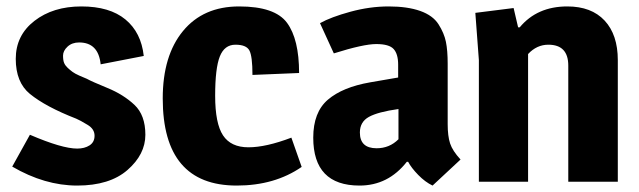

<svg xmlns="http://www.w3.org/2000/svg" viewBox="-20 -565 1987 597"><path d="M427 -391 293 -365Q286 -433 226 -433Q204 -433 190 -420Q176 -407 176 -392Q176 -377 179.5 -369Q183 -361 190.5 -354Q198 -347 205.5 -341.5Q213 -336 226.5 -330Q240 -324 250 -320Q264 -312 314 -291.5Q364 -271 398 -239Q432 -207 432 -146Q432 -85 376.5 -36.5Q321 12 220 12Q119 12 18 -47L73 -146Q173 -103 220 -103Q243 -103 258.5 -113Q274 -123 274 -143Q274 -164 252 -177Q229 -191 217 -196Q122 -233 73 -273Q29 -309 29 -382Q29 -455 87 -500Q145 -545 233 -545Q321 -545 370 -504.5Q419 -464 427 -391Z M910 -338 765 -332Q765 -390 755.5 -408Q746 -426 712 -426Q678 -426 663.5 -389.5Q649 -353 649 -267Q649 -181 673.5 -144Q698 -107 752.5 -107Q807 -107 886 -137L918 -46Q834 12 716 12Q486 12 486 -259Q486 -392 549 -468.5Q612 -545 723.5 -545Q835 -545 872.5 -494Q910 -443 910 -338Z M1218 -364Q1218 -397 1204 -412.5Q1190 -428 1150 -428Q1110 -428 1018 -399L975 -493Q1009 -512 1069.5 -528.5Q1130 -545 1188.5 -545Q1247 -545 1286.5 -531Q1326 -517 1343.5 -489.5Q1361 -462 1366.5 -435Q1372 -408 1372 -367V-179Q1372 -142 1379.5 -119Q1387 -96 1412 -69L1325 12Q1302 1 1280.5 -21Q1259 -43 1249 -62H1245Q1187 12 1098 12Q954 12 954 -137Q954 -216 999.5 -255Q1045 -294 1131 -309L1218 -324ZM1099 -153Q1099 -104 1151 -104Q1191 -104 1219 -132V-226Q1155 -217 1127 -201.5Q1099 -186 1099 -153Z M1744 -545Q1819 -545 1860 -501Q1901 -457 1901 -378V0H1747V-361Q1747 -426 1685 -426Q1649 -426 1622 -397V0H1469V-378L1458 -525L1577 -540L1591 -480H1596Q1650 -545 1744 -545Z"/></svg>

Font: Magra
Style: Bold
Weight: 600
Designer: Viviana Monsalve
Foundry: Viviana Monsalve
Version: Version 1.001